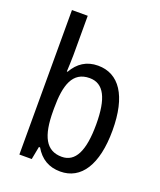

<svg xmlns="http://www.w3.org/2000/svg" viewBox="-142 -849 792 949"><g transform="rotate(20 254.0 -375.0)"><path d="M154 -553V-760H71V0H136L149 -68H155C185 -17 228 10 289 10C398 10 463 -88 463 -269C463 -451 398 -546 287 -546C227 -546 184 -517 155 -466H151C152 -493 154 -524 154 -553ZM269 -474C344 -474 377 -405 377 -270C377 -129 342 -61 271 -61C188 -61 154 -127 154 -260V-275C154 -395 179 -474 269 -474Z"/></g></svg>

Font: Noto Sans Khmer UI Condensed
Style: Regular
Weight: 400
Width: 3
Designer: Danh Hong and the Monotype Design Team
Foundry: Monotype Imaging Inc.
Version: Version 2.002